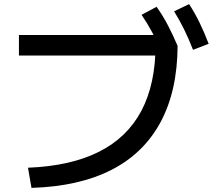

<svg xmlns="http://www.w3.org/2000/svg" viewBox="-20 -875 1040 933"><path d="M116 -60Q322 -68 460 -137Q598 -206 667 -336.5Q736 -467 736 -659L788 -605H72V-705H813L843 -652Q842 -434 760.5 -282Q679 -130 521.5 -49.5Q364 31 133 38ZM767 -618Q743 -674 719.5 -718Q696 -762 668 -803L741 -842Q772 -798 796 -752Q820 -706 843 -652ZM918 -633Q896 -689 874 -733.5Q852 -778 826 -820L899 -855Q928 -810 950.5 -763.5Q973 -717 994 -662Z"/></svg>

Font: M PLUS 1 Code Medium
Style: Regular
Weight: 500
Designer: Coji Morishita
Foundry: UNDERFOREST DESIGN
Version: Version 1.002